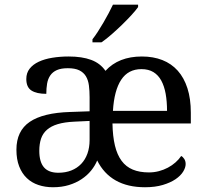

<svg xmlns="http://www.w3.org/2000/svg" viewBox="-20 -786 881 816"><path d="M147 -145Q147 -98.1 166.7 -75Q186.5 -51.8 228 -51.8Q258.3 -51.8 283 -61.5Q307.6 -71.3 325 -89.4Q342.3 -107.4 351.6 -133.3Q360.8 -159.2 360.8 -190.9V-251V-264.2V-272L296.9 -269Q254.4 -267.1 225.8 -258.5Q197.3 -250 179.7 -234.6Q162.1 -219.2 154.5 -196.8Q147 -174.3 147 -145ZM581.1 -492.2Q524.9 -492.2 495.1 -447Q465.3 -401.9 460 -314.9H689.9Q689.9 -354.5 684.1 -387.2Q678.2 -419.9 665.5 -443.4Q652.8 -466.8 632.1 -479.5Q611.3 -492.2 581.1 -492.2ZM596.2 9.8Q522.9 9.8 471.9 -19Q420.9 -47.9 393.1 -104Q383.8 -81.5 367.2 -61Q350.6 -40.5 326.9 -24.7Q303.2 -8.8 272.7 0.5Q242.2 9.8 205.1 9.8Q171.9 9.8 143.3 0.2Q114.7 -9.3 94 -29.1Q73.2 -48.8 61.5 -78.9Q49.8 -108.9 49.8 -149.9Q49.8 -229.5 106.4 -268.1Q163.1 -306.6 277.8 -310.1L360.8 -313V-373Q360.8 -399.9 357.9 -422.6Q355 -445.3 345.2 -461.7Q335.4 -478 317.1 -487.1Q298.8 -496.1 268.1 -496.1Q239.3 -496.1 221.4 -488Q203.6 -480 193.6 -465.3Q183.6 -450.7 180.2 -430.7Q176.8 -410.6 176.8 -387.2Q135.3 -387.2 113.5 -401.4Q91.8 -415.5 91.8 -450.2Q91.8 -476.1 106 -494.1Q120.1 -512.2 144.8 -523.7Q169.4 -535.2 202.1 -540.5Q234.9 -545.9 272 -545.9Q328.6 -545.9 367.4 -531.5Q406.2 -517.1 428.2 -484.9Q483.9 -545.9 583 -545.9Q631.3 -545.9 669.9 -530.8Q708.5 -515.6 735.4 -485.6Q762.2 -455.6 776.6 -410.9Q791 -366.2 791 -307.1V-261.2H458Q459 -206.5 468.5 -167.2Q478 -127.9 496.8 -102.5Q515.6 -77.1 544.4 -65.2Q573.2 -53.2 612.8 -53.2Q634.8 -53.2 655.3 -58.6Q675.8 -64 693.6 -73.5Q711.4 -83 725.8 -95.7Q740.2 -108.4 750 -123Q756.8 -120.1 762.9 -110.8Q769 -101.6 769 -88.9Q769 -73.7 758.3 -56.4Q747.6 -39.1 726.1 -24.4Q704.6 -9.8 672.1 0Q639.6 9.8 596.2 9.8ZM373 -619.1Q384.3 -633.3 396.2 -651.9Q408.2 -670.4 419.7 -690.2Q431.2 -710 441.7 -729.7Q452.1 -749.5 460 -766.1H566.9V-755.9Q557.6 -742.7 539.6 -722.9Q521.5 -703.1 499.5 -681.6Q477.5 -660.2 454.3 -639.9Q431.2 -619.6 411.1 -606H373Z"/></svg>

Font: Noto Serif
Style: Regular
Weight: 400
Designer: Monotype Design team
Foundry: Monotype Imaging Inc.
Version: Version 1.02